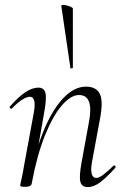

<svg xmlns="http://www.w3.org/2000/svg" viewBox="-20 -751 503 780"><path d="M336 9Q312 9 306.5 -12.5Q301 -34 311 -89L340 -248Q364 -365 301 -365Q268 -365 231.5 -323Q195 -281 162.5 -200.5Q130 -120 109 -6L98 -7Q119 -123 154 -211.5Q189 -300 234.5 -349.5Q280 -399 329 -399Q372 -399 386 -368.5Q400 -338 386 -267L353 -89Q348 -58 353 -43Q358 -28 371 -28Q382 -28 400 -41.5Q418 -55 440 -77Q443 -81 447.5 -77Q452 -73 448 -69Q415 -32 388.5 -11.5Q362 9 336 9ZM83 8Q70 8 66 6.5Q62 5 62 2Q62 -1 67.5 -24.5Q73 -48 77 -74L118 -297Q128 -358 101 -358Q89 -358 70 -346Q51 -334 29 -311Q26 -307 21.5 -311.5Q17 -316 21 -319Q54 -357 82.5 -376Q111 -395 136 -395Q159 -395 164.5 -373.5Q170 -352 160 -297L109 -6Q107 8 83 8ZM266 -475 229 -727Q229 -731 236 -731Q243 -731 252.5 -728.5Q262 -726 269 -722.5Q276 -719 276 -716V-476Q276 -474 271 -473Q266 -472 266 -475Z"/></svg>

Font: Cormorant Light
Style: Italic
Weight: 300
Italic angle: -10°
Designer: Christian Thalmann (Catharsis Fonts)
Foundry: Catharsis Fonts
Version: Version 4.000